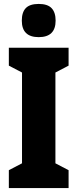

<svg xmlns="http://www.w3.org/2000/svg" viewBox="-20 -957 394 977"><path d="M329 0H25V-91L92 -126V-588L25 -623V-714H329V-623L262 -588V-126L329 -91ZM177 -937Q222 -937 242.5 -915.5Q263 -894 263 -852Q263 -768 177 -768Q91 -768 91 -852Q91 -895 111.5 -916Q132 -937 177 -937Z"/></svg>

Font: Noto Sans Gurmukhi ExtraCondensed Black
Style: Regular
Weight: 900
Width: 2
Designer: Jelle Bosma - Monotype Design Team
Foundry: Monotype Imaging Inc.
Version: Version 2.004; ttfautohint (v1.8.4.7-5d5b)